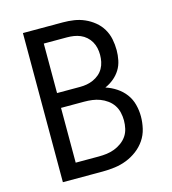

<svg xmlns="http://www.w3.org/2000/svg" viewBox="-109 -825 819 914"><g transform="rotate(-15 300.0 -367.5)"><path d="M88 0V-735H285Q312 -735 339 -731Q366 -727 391 -716Q416 -705 437.5 -687.5Q459 -670 473 -646.5Q487 -623 492.5 -596Q498 -569 498 -541Q498 -517 493 -492Q488 -467 475 -446Q462 -425 442.5 -409Q423 -393 400 -383Q428 -374 453 -357.5Q478 -341 495.5 -317.5Q513 -294 520.5 -265Q528 -236 528 -207Q528 -177 521 -147Q514 -117 497 -92Q480 -67 455.5 -48.5Q431 -30 403 -19Q375 -8 345 -4Q315 0 285 0ZM171 -417H285Q302 -417 318.5 -420Q335 -423 350.5 -430Q366 -437 379 -448Q392 -459 400.5 -474Q409 -489 412.5 -506Q416 -523 416 -540Q416 -557 412.5 -573.5Q409 -590 400.5 -605Q392 -620 379 -631.5Q366 -643 350.5 -649.5Q335 -656 318.5 -658.5Q302 -661 285 -661H171ZM285 -74Q305 -74 324.5 -76.5Q344 -79 362.5 -86Q381 -93 397.5 -105Q414 -117 425 -133Q436 -149 440.5 -169Q445 -189 445 -209Q445 -228 440.5 -248Q436 -268 425 -284.5Q414 -301 397.5 -313Q381 -325 362.5 -332Q344 -339 324.5 -341.5Q305 -344 285 -344H171V-74Z"/></g></svg>

Font: Zed Sans Extended
Style: Regular
Weight: 400
Width: 7
Designer: Belleve Invis
Foundry: Belleve Invis
Version: Version 1.0.0; ttfautohint (v1.8.4)